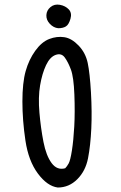

<svg xmlns="http://www.w3.org/2000/svg" viewBox="-20 -839 540 857"><path d="M238 -2Q191 -8 149 -64.5Q107 -121 93.5 -211.5Q80 -302 80 -386Q80 -470 94.5 -521.5Q109 -573 137.5 -612.5Q166 -652 200 -665Q234 -678 267 -673Q300 -668 331 -635.5Q362 -603 371.5 -558Q381 -513 386 -426.5Q391 -340 387.5 -265Q384 -190 373 -133Q362 -76 325 -39Q288 -2 238 -2ZM271 -88Q279 -96 286.5 -109.5Q294 -123 301 -167.5Q308 -212 311.5 -275Q315 -338 312 -416.5Q309 -495 296.5 -528.5Q284 -562 269 -582.5Q254 -603 228.5 -594Q203 -585 185.5 -548Q168 -511 159 -458Q150 -405 156 -336Q162 -267 174 -205.5Q186 -144 210.5 -111Q235 -78 271 -88ZM240 -713Q219 -715 202.5 -732.5Q186 -750 187 -771.5Q188 -793 205.5 -807.5Q223 -822 247.5 -817.5Q272 -813 287 -797Q302 -781 294.5 -755Q287 -729 274 -721Q261 -713 240 -713Z"/></svg>

Font: NaniFont Regular
Style: Regular
Weight: 400
Designer: Nanigashitei
Version: Version 1.036